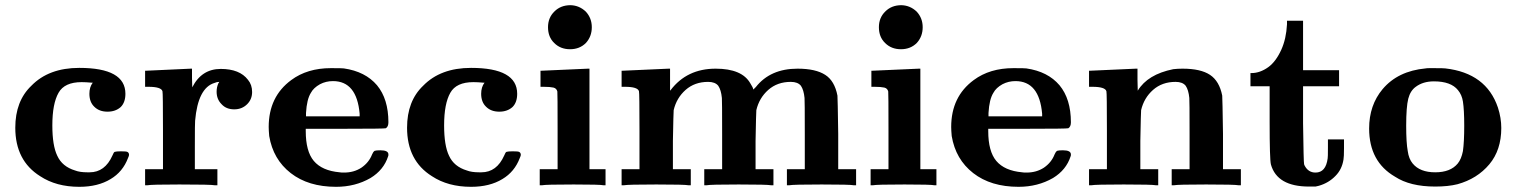

<svg xmlns="http://www.w3.org/2000/svg" viewBox="-20 -715 5847 741"><path d="M206 -357Q182 -315 182 -231Q182 -153 201 -114Q220 -72 270 -57Q288 -50 317 -50H326Q385 -50 414 -115Q419 -128 423 -129Q429 -131 447 -131Q467 -131 471 -129Q478 -126 478 -117Q478 -114 474 -105Q454 -52 407 -24Q358 6 286 6Q197 6 135 -35Q39 -95 39 -222Q39 -325 101 -384Q168 -453 286 -453Q464 -453 464 -353Q464 -320 446 -302Q426 -284 395 -284Q363 -284 344 -303Q325 -321 325 -353Q325 -379 338 -396H333Q311 -398 295 -398Q229 -398 206 -357Z M884 -293Q853 -293 835 -313Q816 -332 816 -361Q816 -379 823 -394Q826 -397 826 -399Q817 -399 808 -395Q744 -376 733 -249Q732 -244 732 -149V-62H819V0H809Q795 -3 672 -3Q563 -3 549 0H540V-62H609V-210Q609 -357 607 -363Q602 -380 553 -380H540V-442H543L716 -450H721V-414L722 -378Q758 -449 832 -449Q905 -449 937 -407Q953 -388 953 -360Q953 -332 934 -313Q914 -293 884 -293Z M1257 -452Q1302 -452 1307 -451Q1390 -439 1435 -386Q1479 -333 1479 -243Q1479 -226 1469 -220Q1463 -218 1312 -218H1160V-209Q1160 -131 1191 -94Q1223 -56 1291 -50Q1295 -49 1308 -49Q1346 -49 1375 -68Q1404 -88 1416 -119Q1420 -129 1426 -133Q1432 -135 1448 -135Q1479 -135 1479 -119Q1479 -113 1478 -112Q1461 -59 1410 -28Q1351 6 1277 6Q1170 6 1102 -47Q1034 -100 1019 -190Q1017 -212 1017 -225Q1017 -342 1104 -406Q1166 -452 1257 -452ZM1368 -276Q1357 -402 1265 -402Q1238 -402 1215 -390Q1190 -376 1180 -357Q1164 -332 1161 -279V-266H1368Z M1718 -357Q1694 -315 1694 -231Q1694 -153 1713 -114Q1732 -72 1782 -57Q1800 -50 1829 -50H1838Q1897 -50 1926 -115Q1931 -128 1935 -129Q1941 -131 1959 -131Q1979 -131 1983 -129Q1990 -126 1990 -117Q1990 -114 1986 -105Q1966 -52 1919 -24Q1870 6 1798 6Q1709 6 1647 -35Q1551 -95 1551 -222Q1551 -325 1613 -384Q1680 -453 1798 -453Q1976 -453 1976 -353Q1976 -320 1958 -302Q1938 -284 1907 -284Q1875 -284 1856 -303Q1837 -321 1837 -353Q1837 -379 1850 -396H1845Q1823 -398 1807 -398Q1741 -398 1718 -357Z M2120 -671Q2144 -695 2182 -695Q2216 -694 2241 -670Q2264 -645 2264 -610Q2264 -574 2241 -549Q2217 -525 2180 -525Q2143 -525 2119 -549Q2095 -572 2095 -610Q2095 -647 2120 -671ZM2069 -442 2159 -446 2249 -450H2255V-62H2317V0H2309Q2297 -3 2194 -3Q2085 -3 2072 0H2063V-62H2132V-209Q2132 -359 2131 -362Q2128 -374 2116 -377Q2103 -380 2078 -380H2066V-442Z M2382 -442 2560 -450H2566V-365L2568 -367Q2631 -450 2742 -450Q2844 -450 2876 -393Q2887 -376 2887 -370Q2887 -369 2889 -371Q2891 -373 2897 -379Q2953 -450 3058 -450Q3128 -450 3165 -426Q3201 -403 3212 -346Q3213 -336 3215 -198V-62H3284V0H3275Q3262 -3 3151 -3Q3040 -3 3026 0H3017V-62H3086V-194Q3086 -332 3085 -337Q3082 -368 3071 -384Q3059 -399 3032 -399Q2980 -399 2945 -368Q2910 -337 2899 -290Q2898 -281 2896 -171V-62H2965V0H2956Q2942 -3 2831 -3Q2720 -3 2707 0H2698V-62H2767V-194Q2767 -332 2766 -337Q2763 -368 2752 -384Q2740 -399 2713 -399Q2661 -399 2626 -368Q2591 -337 2580 -290Q2579 -281 2577 -171V-62H2646V0H2637Q2624 -3 2513 -3Q2402 -3 2388 0H2379V-62H2448V-210Q2448 -357 2446 -363Q2441 -380 2392 -380H2379V-442Z M3397 -671Q3421 -695 3459 -695Q3493 -694 3518 -670Q3541 -645 3541 -610Q3541 -574 3518 -549Q3494 -525 3457 -525Q3420 -525 3396 -549Q3372 -572 3372 -610Q3372 -647 3397 -671ZM3346 -442 3436 -446 3526 -450H3532V-62H3594V0H3586Q3574 -3 3471 -3Q3362 -3 3349 0H3340V-62H3409V-209Q3409 -359 3408 -362Q3405 -374 3393 -377Q3380 -380 3355 -380H3343V-442Z M3891 -452Q3936 -452 3941 -451Q4024 -439 4069 -386Q4113 -333 4113 -243Q4113 -226 4103 -220Q4097 -218 3946 -218H3794V-209Q3794 -131 3825 -94Q3857 -56 3925 -50Q3929 -49 3942 -49Q3980 -49 4009 -68Q4038 -88 4050 -119Q4054 -129 4060 -133Q4066 -135 4082 -135Q4113 -135 4113 -119Q4113 -113 4112 -112Q4095 -59 4044 -28Q3985 6 3911 6Q3804 6 3736 -47Q3668 -100 3653 -190Q3651 -212 3651 -225Q3651 -342 3738 -406Q3800 -452 3891 -452ZM4002 -276Q3991 -402 3899 -402Q3872 -402 3849 -390Q3824 -376 3814 -357Q3798 -332 3795 -279V-266H4002Z M4186 -442 4364 -450H4370V-407L4371 -365Q4409 -428 4508 -448Q4524 -450 4544 -450Q4614 -450 4650 -426Q4686 -402 4697 -346Q4698 -336 4700 -198V-62H4769V0H4760Q4746 -3 4635 -3Q4524 -3 4511 0H4502V-62H4571V-194Q4571 -332 4570 -337Q4567 -368 4556 -384Q4544 -399 4517 -399Q4465 -399 4430 -368Q4395 -337 4384 -290Q4383 -281 4381 -171V-62H4450V0H4441Q4428 -3 4317 -3Q4206 -3 4192 0H4183V-62H4252V-210Q4252 -357 4250 -363Q4245 -380 4196 -380H4183V-442Z M4947 -635H5009V-444H5148V-382H5009V-239Q5011 -88 5013 -81Q5014 -79 5015 -76Q5029 -49 5057 -49Q5097 -49 5104 -104Q5105 -107 5105 -145V-177H5167V-143Q5167 -109 5165 -99Q5159 -61 5134 -36Q5108 -9 5070 2L5057 5H5032Q4909 5 4885 -80Q4880 -100 4880 -245V-382H4806V-433H4810Q4843 -433 4875 -456Q4904 -477 4925 -523Q4944 -565 4947 -621Z M5511 -452Q5553 -452 5558 -451Q5716 -433 5761 -300Q5774 -260 5774 -221Q5774 -136 5728 -81Q5681 -25 5605 -4Q5569 5 5519 5Q5422 5 5364 -33Q5264 -91 5264 -219Q5264 -309 5316 -371Q5375 -441 5482 -451Q5486 -452 5497 -452ZM5514 -401Q5472 -401 5444 -380Q5423 -365 5415 -334Q5407 -302 5407 -230Q5407 -164 5413 -132Q5417 -102 5432 -84Q5460 -50 5519 -50Q5578 -50 5606 -84Q5620 -101 5626 -132Q5631 -167 5631 -230Q5631 -291 5626 -323Q5622 -349 5607 -367Q5580 -401 5514 -401Z"/></svg>

Font: KaTeX_Main
Style: Bold
Weight: 700
Version: Version